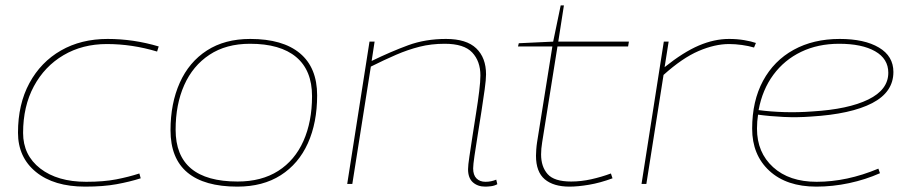

<svg xmlns="http://www.w3.org/2000/svg" viewBox="-20 -685 3372 715"><path d="M297 10Q181 10 114 -44.5Q47 -99 47 -191Q47 -297 89.5 -375.5Q132 -454 207 -497Q282 -540 381 -540Q477 -540 571 -512L565 -493Q472 -521 378 -521Q287 -521 216.5 -479.5Q146 -438 106 -363.5Q66 -289 66 -190Q66 -107 130 -57.5Q194 -8 301 -8Q366 -8 412.5 -17Q459 -26 499 -39L504 -21Q463 -8 414 1Q365 10 297 10Z M864 10Q741 10 678 -42.5Q615 -95 615 -200Q615 -300 649.5 -377Q684 -454 750.5 -497Q817 -540 912 -540Q1033 -540 1097 -486.5Q1161 -433 1161 -330Q1161 -228 1126.5 -151.5Q1092 -75 1025.5 -32.5Q959 10 864 10ZM865 -9Q954 -9 1016 -48.5Q1078 -88 1110 -160Q1142 -232 1142 -327Q1142 -423 1083 -472.5Q1024 -522 911 -522Q822 -522 760 -481Q698 -440 666 -368Q634 -296 634 -202Q634 -9 865 -9Z M1356 -530H1375L1364 -458Q1436 -493 1500 -516.5Q1564 -540 1641 -540Q1717 -540 1753.5 -505Q1790 -470 1790 -408Q1790 -389 1785 -352.5Q1780 -316 1773 -271Q1766 -226 1759 -182.5Q1752 -139 1747 -105Q1742 -71 1742 -58Q1742 -33 1754.5 -20.5Q1767 -8 1788 -8Q1809 -8 1828 -16L1832 1Q1821 7 1808.5 8.5Q1796 10 1787 10Q1759 10 1741 -6Q1723 -22 1723 -55Q1723 -69 1728 -102Q1733 -135 1739.5 -178Q1746 -221 1753 -264.5Q1760 -308 1764.5 -345Q1769 -382 1769 -404Q1769 -457 1738.5 -489.5Q1708 -522 1636 -522Q1586 -522 1542.5 -511Q1499 -500 1455 -481Q1411 -462 1361 -437L1292 0H1273Z M2255 -39 2261 -21Q2215 -4 2173.5 3Q2132 10 2101 10Q2041 10 2008.5 -17.5Q1976 -45 1976 -105Q1976 -114 1977 -128Q1978 -142 1980 -155L2037 -512H1909L1912 -524L2040 -530L2068 -665H2080L2059 -530H2322L2319 -512H2056L1999 -155Q1995 -131 1995 -110Q1995 -64 2019.5 -36.5Q2044 -9 2107 -9Q2144 -9 2182 -17.5Q2220 -26 2255 -39Z M2470 -530 2455 -435Q2525 -491 2582.5 -515.5Q2640 -540 2695 -540Q2725 -540 2751.5 -535.5Q2778 -531 2795 -525L2788 -508Q2768 -514 2743 -517.5Q2718 -521 2695 -521Q2642 -521 2581.5 -495Q2521 -469 2451 -406L2387 0H2369L2452 -530Z M3257 -40Q3203 -16 3142 -3Q3081 10 3020 10Q2909 10 2845 -49Q2781 -108 2781 -206Q2781 -309 2821.5 -384Q2862 -459 2935.5 -499.5Q3009 -540 3107 -540Q3199 -540 3253 -508Q3307 -476 3307 -417Q3307 -342 3228 -301Q3149 -260 3001 -251Q2950 -247 2898 -249.5Q2846 -252 2803 -258Q2799 -233 2799 -206Q2799 -117 2859 -62.5Q2919 -8 3021 -8Q3134 -8 3251 -57ZM3105 -522Q3026 -522 2963.5 -492Q2901 -462 2860 -406.5Q2819 -351 2805 -275Q2850 -269 2901.5 -267.5Q2953 -266 3005 -270Q3139 -278 3213.5 -314.5Q3288 -351 3288 -414Q3288 -466 3239 -494Q3190 -522 3105 -522Z"/></svg>

Font: Georama Extended Thin
Style: Italic
Weight: 100
Width: 7
Italic angle: -9°
Designer: Jean-Baptiste Levee
Foundry: Production Type
Version: Version 1.000